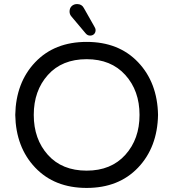

<svg xmlns="http://www.w3.org/2000/svg" viewBox="-20 -914 851 944"><path d="M757 -349Q754 -190 659 -90Q564 10 406 10Q248 10 153 -90Q58 -190 55 -349Q58 -508 153 -608Q248 -708 406 -708Q564 -708 659 -608Q754 -508 757 -349ZM406 -75Q526 -75 596 -152.5Q666 -230 666 -349Q666 -468 596 -545.5Q526 -623 406 -623Q285 -623 215.5 -545.5Q146 -468 146 -349Q146 -230 215.5 -152.5Q285 -75 406 -75ZM359 -894Q382 -894 392 -875L443 -785Q450 -774 450 -766Q450 -754 442.5 -746.5Q435 -739 423 -739Q410 -739 401 -750L332 -832Q322 -843 322 -857Q322 -874 332.5 -884Q343 -894 359 -894Z"/></svg>

Font: Varela Round
Style: Regular
Weight: 400
Designer: Joe Prince
Foundry: Joe Prince
Version: Version 1.000